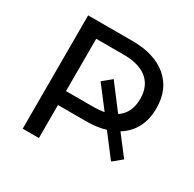

<svg xmlns="http://www.w3.org/2000/svg" viewBox="-153 -864 1039 1027"><g transform="rotate(30 366.5 -350.0)"><path d="M674 -452Q674 -315 569 -249L661 -129L606 -84L502 -220Q451 -204 383 -204H209V0H109V-700H383Q519 -700 596.5 -634.5Q674 -569 674 -452ZM209 -290H379Q414 -290 444 -296L343 -428L398 -473L512 -323Q574 -365 574 -452Q574 -530 524 -571.5Q474 -613 379 -613H209Z"/></g></svg>

Font: false
Style: Regular
Weight: 500
Designer: Julieta Ulanovsky
Foundry: Julieta Ulanovsky
Version: Version 7.222;hotconv 1.0.109;makeotfexe 2.5.65596